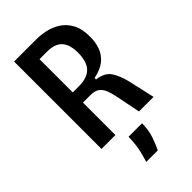

<svg xmlns="http://www.w3.org/2000/svg" viewBox="-267 -733 1025 1025"><g transform="rotate(-45 245.5 -221.0)"><path d="M66 0V-660H234Q267 -660 304 -652Q341 -644 373.5 -623Q406 -602 426.5 -564Q447 -526 447 -466Q447 -425 434.5 -390Q422 -355 392 -330Q362 -305 308 -294V-283Q364 -276 388 -241.5Q412 -207 427 -142L459 0H349L322 -135Q316 -166 307 -191Q298 -216 280 -230.5Q262 -245 227 -245H171V0ZM171 -322H218Q281 -322 311 -353.5Q341 -385 341 -453Q341 -513 314 -543Q287 -573 227 -573H171ZM186 218Q206 152 210 117Q214 82 214 56H316Q316 106 302 147Q288 188 273 218Z"/></g></svg>

Font: Bricolage Grotesque 12pt Condensed Medium
Style: Regular
Weight: 500
Width: 3
Designer: Mathieu Triay
Foundry: Atelier Triay
Version: Version 1.001; ttfautohint (v1.8.4.7-5d5b);gftools[0.9.33.de